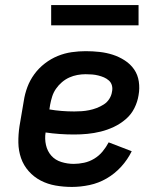

<svg xmlns="http://www.w3.org/2000/svg" viewBox="-20 -730 640 758"><path d="M264 8Q231 8 199.5 2.5Q168 -3 141 -17Q114 -31 93.5 -54Q73 -77 63 -106Q53 -135 52.5 -167Q52 -199 57 -232L74 -332Q78 -359 88 -386Q98 -413 115.5 -437Q133 -461 157 -479.5Q181 -498 208 -509Q235 -520 263 -524Q291 -528 318 -528Q346 -528 373 -525Q400 -522 425 -514Q450 -506 472.5 -491.5Q495 -477 509.5 -456Q524 -435 528 -408Q532 -381 527 -354Q523 -328 510.5 -303Q498 -278 476.5 -259.5Q455 -241 429.5 -229Q404 -217 377.5 -210.5Q351 -204 325 -201.5Q299 -199 273 -199Q244 -199 215.5 -201Q187 -203 160 -207Q156 -182 161.5 -157.5Q167 -133 182.5 -115.5Q198 -98 222 -90.5Q246 -83 271 -83Q291 -83 312 -87.5Q333 -92 352 -103.5Q371 -115 385 -132Q399 -149 409 -168L500 -133Q484 -100 458.5 -72Q433 -44 401 -25.5Q369 -7 333.5 0.5Q298 8 264 8ZM273 -290Q288 -290 302.5 -291Q317 -292 332 -295Q347 -298 361.5 -303.5Q376 -309 389.5 -317.5Q403 -326 411.5 -339.5Q420 -353 422 -367Q425 -380 422 -392Q419 -404 410 -412Q401 -420 390.5 -424.5Q380 -429 368 -432Q356 -435 343.5 -436Q331 -437 318 -437Q302 -437 285.5 -434Q269 -431 253.5 -424Q238 -417 224.5 -405.5Q211 -394 201 -379.5Q191 -365 186 -349Q181 -333 178 -317L175 -298Q198 -294 223 -292Q248 -290 273 -290ZM182 -630V-710H527V-630Z"/></svg>

Font: Iosevka Semibold Extended
Style: Italic
Weight: 600
Width: 7
Italic angle: -9°
Monospace: yes
Designer: Belleve Invis
Foundry: Belleve Invis
Version: Version 32.5.0; ttfautohint (v1.8.4)